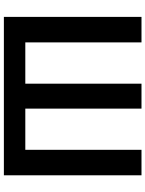

<svg xmlns="http://www.w3.org/2000/svg" viewBox="103 -872 768 1015"><g transform="rotate(90 487.5 -364.0)"><path d="M68.8 -727.5H203.6V-113.3H421.9V-727.5H553.7V-113.3H771.5V-727.5H906.2V0H68.8Z"/></g></svg>

Font: V-Inter
Style: SemiBold-600
Weight: 600
Designer: Rasmus Andersson
Foundry: rsms
Version: Version 4.000;git-4146feb